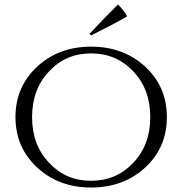

<svg xmlns="http://www.w3.org/2000/svg" viewBox="-20 -822 814 856"><path d="M379 -671Q456 -753 506 -802Q533 -775 547 -749Q483 -712 386 -664ZM625 -527Q724 -437 724 -300Q724 -163 625 -73Q529 14 386 14Q244 14 148 -73Q49 -163 49 -300Q49 -437 148 -527Q244 -614 386 -614Q529 -614 625 -527ZM573 -95Q650 -175 650 -300Q650 -425 573 -505Q498 -584 386 -584Q274 -584 200 -505Q123 -425 123 -300Q123 -175 200 -95Q274 -16 386 -16Q498 -16 573 -95Z"/></svg>

Font: Cinzel(RUS BY LYAJKA)
Style: Regular
Weight: 400
Designer: Natanael Gama
Version: Version 1.001;PS 001.001;hotconv 1.0.56;makeotf.lib2.0.21325